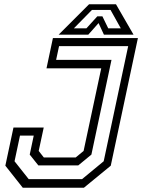

<svg xmlns="http://www.w3.org/2000/svg" viewBox="-20 -878 665 898"><path d="M86.5 0 5 -103 43 -281.5H184.5L161 -172L185 -141.5H334L371 -172L453.5 -558.5H197.5L227.5 -700H625L498 -103L372.5 0ZM114.2 -40.2H363.8L465 -123.8L579.5 -662.2H256.2L242.5 -598H501.5L407.5 -155L346.2 -104.5H159.2L119 -155L137.8 -243.8H73.5L48 -123.8ZM396.5 -858H522.5L604.5 -716H466L441 -770L393 -716H254.5ZM410 -831.5 325.5 -745.5H384.2L435 -801.5H459L486.2 -745.5H545L497 -831.5Z"/></svg>

Font: Tourney Thin
Style: Italic
Weight: 100
Italic angle: -12°
Designer: Tyler Finck
Foundry: Etcetera Type Co
Version: Version 1.015